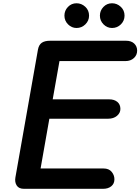

<svg xmlns="http://www.w3.org/2000/svg" viewBox="-20 -1184 880 1204"><path d="M130 0Q98 0 84.8 -20.8Q71.5 -41.5 76.5 -71L218 -873Q223.5 -903 242 -915.8Q260.5 -928.5 294 -928.5H770.5Q803 -928.5 821.5 -911Q840 -893.5 840 -866.5Q840 -838.5 819.5 -819.8Q799 -801 766.5 -801H353L310.5 -561H665Q696.5 -561 715.8 -545Q735 -529 735 -501Q735 -475.5 713.5 -457.5Q692 -439.5 658 -439.5H289.5L234.5 -127.5H629Q663 -127.5 680.2 -106.5Q697.5 -85.5 697.5 -60Q697.5 -32 677.8 -16Q658 0 626.5 0ZM682.5 -1008.5Q652 -1008.5 629.2 -1031.2Q606.5 -1054 606.5 -1086Q606.5 -1117.5 628.5 -1140.5Q650.5 -1163.5 682.5 -1163.5Q713.5 -1163.5 737.2 -1141.5Q761 -1119.5 761 -1086Q761 -1054 738 -1031.2Q715 -1008.5 682.5 -1008.5ZM460 -1008.5Q429.5 -1008.5 406.8 -1031.2Q384 -1054 384 -1086Q384 -1117.5 406 -1140.5Q428 -1163.5 460 -1163.5Q491 -1163.5 514.8 -1141.5Q538.5 -1119.5 538.5 -1086Q538.5 -1054 515.2 -1031.2Q492 -1008.5 460 -1008.5Z"/></svg>

Font: Edu AU VIC WA NT Hand
Style: Bold
Weight: 700
Version: Version 1.001